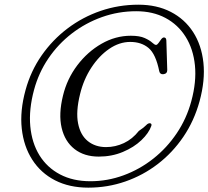

<svg xmlns="http://www.w3.org/2000/svg" viewBox="-20 -782 910 838"><path d="M365.5 37Q282.5 37 220.2 5Q158 -27 120.8 -85Q83.5 -143 75 -220.5Q66.5 -298 91.5 -389Q114 -471.5 161.5 -539.8Q209 -608 274.8 -657.8Q340.5 -707.5 419.2 -734.5Q498 -761.5 584 -761.5Q664.5 -761.5 725.2 -730.2Q786 -699 822.8 -642.2Q859.5 -585.5 867.8 -508.5Q876 -431.5 851 -340Q827.5 -254.5 780.5 -185.2Q733.5 -116 668.8 -66.2Q604 -16.5 526.8 10.2Q449.5 37 365.5 37ZM374.5 9Q449 9 519.2 -16.8Q589.5 -42.5 649 -89.5Q708.5 -136.5 751.5 -200.5Q794.5 -264.5 815 -340.5Q838 -425 830.8 -496.8Q823.5 -568.5 790.2 -621.5Q757 -674.5 702 -703.8Q647 -733 574.5 -733Q497 -733 425.2 -707.5Q353.5 -682 293.5 -635.8Q233.5 -589.5 191 -526.8Q148.5 -464 128.5 -389.5Q105.5 -304 112.2 -231Q119 -158 152.2 -104.2Q185.5 -50.5 242 -20.8Q298.5 9 374.5 9ZM640.5 -232.5Q629.5 -201 597 -170Q564.5 -139 516.2 -118.8Q468 -98.5 411 -98.5Q347.5 -98.5 305.2 -131.5Q263 -164.5 249 -224.2Q235 -284 255 -365Q272.5 -437.5 317.2 -496.8Q362 -556 423 -591Q484 -626 551 -626Q589.5 -626 611.5 -616Q633.5 -606 644.2 -596Q655 -586 661 -586Q666 -586 671.8 -594.2Q677.5 -602.5 683.5 -610.5Q689.5 -618.5 695.5 -618.5Q705.5 -618.5 706 -605.5L710 -476Q710 -460 692.5 -458Q678 -457 675 -471.5Q660 -546 628.5 -572.5Q597 -599 548.5 -599Q501 -599 456.8 -568.8Q412.5 -538.5 378.8 -487Q345 -435.5 329.5 -371.5Q310.5 -295 320.8 -243.5Q331 -192 363.5 -166Q396 -140 443 -140Q483.5 -140 520.8 -157.5Q558 -175 586 -210.5Q609 -226 617.8 -235.5Q626.5 -245 635 -244Q643.5 -242.5 640.5 -232.5Z"/></svg>

Font: Fraunces 9pt Light
Style: Italic
Weight: 300
Italic angle: -16°
Version: Version 1.000;[0bf87f6ff]